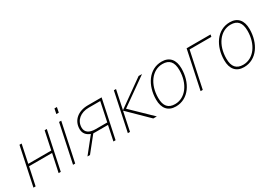

<svg xmlns="http://www.w3.org/2000/svg" viewBox="14 -1496 3244 2306"><g transform="rotate(-30 1636.5 -343.0)"><path d="M29 0H59L112 -249H431L378 0H408L520 -530H490L437 -279H118L171 -530H141Z M709 -628H743L757 -698H723ZM578 0H608L720 -530H690Z M778 0H813L977 -205H1181L1138 0H1168L1280 -530H1090C953 -530 860 -452 860 -332C860 -276 890 -235 949 -214ZM1028 -235C938 -235 890 -271 890 -335C890 -435 972 -500 1084 -500H1244L1188 -235Z M1338 0H1368L1423 -263L1691 0H1740L1466 -265L1841 -530H1793L1425 -268L1480 -530H1450Z M2000 12C2178 12 2285 -156 2285 -352C2285 -472 2226 -542 2118 -542C1940 -542 1833 -374 1833 -178C1833 -58 1892 12 2000 12ZM2006 -18C1912 -18 1865 -70 1865 -184C1865 -370 1968 -512 2112 -512C2206 -512 2253 -460 2253 -346C2253 -160 2150 -18 2006 -18Z M2347 0H2377L2483 -500H2785L2791 -530H2459Z M2945 12C3123 12 3230 -156 3230 -352C3230 -472 3171 -542 3063 -542C2885 -542 2778 -374 2778 -178C2778 -58 2837 12 2945 12ZM2951 -18C2857 -18 2810 -70 2810 -184C2810 -370 2913 -512 3057 -512C3151 -512 3198 -460 3198 -346C3198 -160 3095 -18 2951 -18Z"/></g></svg>

Font: Geist Thin
Style: Italic
Weight: 100
Italic angle: -12°
Designer: Basement.studio, Andrés Briganti, Mateo Zaragoza
Foundry: Basement.studio, Vercel, Andrés Briganti, Guido Ferreyra, Mateo Zaragoza
Version: Version 1.500